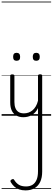

<svg xmlns="http://www.w3.org/2000/svg" viewBox="-20 -1438 655 2385"><path d="M270 18Q222 18 185 -1.5Q148 -21 127.5 -61.5Q107 -102 107 -166V-496Q107 -505 113 -509.5Q119 -514 132 -514Q146 -514 152.5 -509.5Q159 -505 159 -496V-171Q159 -127 171.5 -95.5Q184 -64 210 -47Q236 -30 277 -30Q306 -30 333 -39Q360 -48 383 -67Q406 -86 424 -116Q442 -146 452 -187V-496Q452 -506 458.5 -510.5Q465 -515 479 -515Q492 -515 498 -510.5Q504 -506 504 -496V693Q504 770 479 822Q454 874 407.5 900.5Q361 927 297 927Q252 927 217 914.5Q182 902 156.5 878.5Q131 855 114 825Q108 815 110.5 806Q113 797 126 791Q137 785 144.5 786.5Q152 788 157 798Q182 838 216 858Q250 878 304 878Q350 878 383 858Q416 838 434 796.5Q452 755 452 690V-95Q437 -63 415.5 -41Q394 -19 370 -6Q346 7 320.5 12.5Q295 18 270 18ZM186 -683Q164 -683 153.5 -695Q143 -707 143 -732Q143 -757 153.5 -769.5Q164 -782 186 -782Q208 -782 219 -769.5Q230 -757 230 -732Q231 -707 219.5 -695Q208 -683 186 -683ZM430 -683Q408 -683 397.5 -695Q387 -707 387 -732Q387 -757 397.5 -769.5Q408 -782 430 -782Q452 -782 463 -769.5Q474 -757 474 -732Q474 -707 463 -695Q452 -683 430 -683ZM0 898H615V908H0ZM0 -20H615V0H0ZM0 -505H615V-500H0ZM0 -1418H615V-1408H0Z"/></svg>

Font: Playwrite FR Trad Guides
Style: Regular
Weight: 400
Designer: Veronika Burian, José Scaglione
Foundry: TypeTogether
Version: Version 1.003